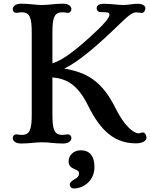

<svg xmlns="http://www.w3.org/2000/svg" viewBox="-20 -790 833 1066"><path d="M50.8 -23.4C50.8 -11.7 61 6.8 97.2 6.8C147.9 6.8 172.9 0 213.4 0C254.4 0 278.8 6.8 330.6 6.8C365.7 6.8 376.5 -11.7 376.5 -23.4C376.5 -32.7 369.6 -43.9 357.4 -43.9C344.2 -43.9 339.4 -41 326.2 -41C279.8 -41 271 -73.7 271 -154.3V-360.4C351.1 -352.5 411.1 -320.3 468.3 -205.1C540 -59.1 619.6 5.9 735.4 5.9C767.6 5.9 793.5 -7.3 793.5 -24.9C793.5 -31.7 788.6 -54.7 773.4 -54.7C762.7 -54.7 760.3 -49.8 749.5 -49.8C721.2 -49.8 669.4 -91.8 620.6 -190.9C546.9 -339.8 461.4 -388.2 336.9 -409.2C410.6 -444.3 512.2 -527.8 649.4 -661.6C698.2 -709 717.8 -721.2 736.3 -721.2C749.5 -721.2 755.4 -718.3 768.6 -718.3C779.8 -718.3 787.1 -733.9 787.1 -743.7C787.1 -754.9 777.8 -769 742.2 -769C717.3 -769 691.9 -762.2 665.5 -762.2C637.2 -762.2 590.8 -769 558.1 -769C522.5 -769 516.6 -754.9 516.6 -743.7C516.6 -733.9 524.4 -723.1 535.6 -723.1C549.3 -723.1 555.2 -721.7 567.4 -721.7C583.5 -721.7 587.9 -716.3 587.9 -708C587.9 -692.4 556.2 -656.2 524.4 -626C394 -502 322.8 -454.1 271 -438.5V-607.9C271 -689 279.8 -721.7 326.2 -721.7C341.8 -721.7 345.7 -718.8 357.4 -718.8C369.6 -718.8 376.5 -729.5 376.5 -739.3C376.5 -750.5 365.7 -769.5 330.6 -769.5C278.8 -769.5 254.4 -762.2 213.4 -762.2C172.9 -762.2 147.9 -769.5 97.2 -769.5C61 -769.5 50.8 -750.5 50.8 -739.3C50.8 -729.5 57.6 -718.8 69.8 -718.8C83 -718.8 86.9 -721.7 101.6 -721.7C147 -721.7 156.2 -689 156.2 -607.9V-154.3C156.2 -73.7 147 -41 101.6 -41C84.5 -41 81.5 -43.9 69.8 -43.9C57.6 -43.9 50.8 -32.7 50.8 -23.4ZM360.8 105.5C360.8 155.8 418.9 143.6 418.9 172.4C418.9 186 412.1 196.3 390.6 207.5C375.5 215.8 367.2 225.1 367.2 234.4C367.2 245.6 375 256.3 389.6 256.3C441.9 256.3 504.4 215.8 504.4 136.7C504.4 73.7 475.6 44.4 428.7 44.4C389.6 44.4 360.8 71.8 360.8 105.5Z"/></svg>

Font: Stoke
Style: Regular
Weight: 400
Designer: Nicole Fally
Foundry: Nicole Fally
Version: Version 1.002